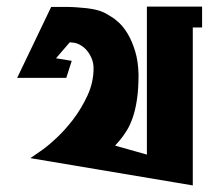

<svg xmlns="http://www.w3.org/2000/svg" viewBox="-20 -564 635 584"><path d="M594.7 -480.5H566.4V0L72.3 -83L100.6 -102.5Q120.1 -115.2 147.9 -140.6Q175.8 -166 201.7 -199.7Q227.5 -233.4 246.1 -273.4Q264.6 -313.5 264.6 -356.4Q264.6 -372.1 258.8 -386.2Q252.9 -400.4 243.7 -411.1Q234.4 -421.9 222.2 -428.2Q210 -434.6 198.2 -434.6L192.4 -435.5L156.2 -393.6L150.4 -386.7L198.2 -378.9L181.6 -327.1H32.2L135.7 -543H154.3H178.7Q193.4 -543 210 -542Q226.6 -541 243.7 -539.1Q260.7 -537.1 275.9 -533.2Q291 -529.3 302.7 -522.5L317.4 -513.7Q328.1 -507.8 342.3 -494.6Q356.4 -481.4 369.1 -460Q381.8 -438.5 391.1 -408.2Q400.4 -377.9 401.4 -336.9Q401.4 -293 396.5 -260.7Q391.6 -228.5 383.3 -205.1Q375 -181.6 364.7 -165.5Q354.5 -149.4 344.7 -137.7L330.1 -121.1L426.8 -93.8V-543.9H594.7Z"/></svg>

Font: Shorif Bongobondhu ANSI V2
Style: Regular
Weight: 400
Designer: Shorif Uddin Shishir, Shorif art & Design, e-mail : shorifart@gmail.com, facebook : Shorif2001
Foundry: Lipighor Font Foundry
Version: Designed By Shorif Uddin Shishir | Build By Niladri Shekhar 